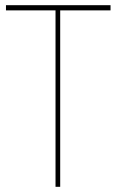

<svg xmlns="http://www.w3.org/2000/svg" viewBox="-20 -720 449 740"><path d="M212 -680H406V-700H3V-680H194V0H212Z"/></svg>

Font: Advent Pro Thin
Style: Regular
Weight: 250
Version: Version 3.000